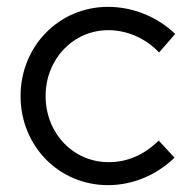

<svg xmlns="http://www.w3.org/2000/svg" viewBox="-20 -531 553 560"><path d="M295 9C367 9 436 -20 489 -71L443 -121C400 -79 351 -58 297 -58C194 -58 113 -142 113 -251C113 -358 193 -443 296 -443C350 -443 404 -420 444 -378L491 -432C439 -482 368 -511 295 -511C152 -511 40 -396 40 -251C40 -105 152 9 295 9Z"/></svg>

Font: Red Hat Display
Style: Regular
Weight: 400
Designer: Pentagram, MCKL
Foundry: Pentagram, MCKL
Version: Version 1.023